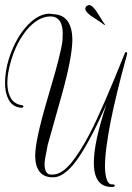

<svg xmlns="http://www.w3.org/2000/svg" viewBox="-20 -612 523 759"><path d="M434 122Q433 128 419 127Q418 127 417 127Q363 125 353 62Q351 47 351 31Q351 -51 401 -200Q324 -26 268 41Q227 88 192 89Q191 89 190 88Q188 89 186 89Q120 87 119 3Q119 -5 120 -13Q124 -77 178 -257Q220 -397 227 -451Q228 -469 228 -481Q227 -538 191 -546H189Q188 -546 184 -547Q180 -547 179 -547Q178 -547 178 -547Q130 -546 86 -494Q45 -444 24 -373Q9 -323 9 -284Q10 -235 32 -212Q47 -198 68 -196Q72 -195 73 -191Q72 -188 68 -186Q18 -186 4 -246Q4 -248 3 -249Q0 -266 0 -285Q0 -328 14 -376Q37 -450 78 -500Q126 -557 175 -558Q184 -557 191 -556Q265 -553 266 -455Q266 -454 266 -453Q265 -383 224 -236Q171 -49 168 -37Q166 -27 165 -19Q156 21 156 40Q158 75 178 78Q186 78 190 78Q223 77 260 34Q295 -8 336 -86Q385 -181 474 -403Q476 -406 478 -407Q482 -405 483 -402Q483 -401 480 -389Q439 -240 417 -130Q407 -78 401 -33Q395 12 395 45Q395 48 395 50Q397 113 420 117Q421 117 424 117Q428 117 429 117Q433 118 434 122ZM317 -576Q317 -587 328 -591Q331 -592 333 -592Q345 -591 360 -569Q365 -561 376 -544Q389 -522 395 -515L393 -513Q389 -517 345 -546Q342 -548 340 -549Q318 -566 317 -576Z"/></svg>

Font: Maria
Style: Christmas
Weight: 400
Designer: Muhammad Yoni
Version: Version 001.000